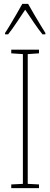

<svg xmlns="http://www.w3.org/2000/svg" viewBox="-20 -970 259 990"><path d="M181 0H38V-19L98 -22V-691L38 -695V-714H181V-695L123 -691V-22L181 -19ZM125 -950Q138 -927 156.5 -895Q175 -863 191.5 -836.5Q208 -810 214 -800V-793H199Q178 -819 154 -854.5Q130 -890 110 -920Q91 -892 66.5 -855Q42 -818 22 -793H6V-800Q17 -816 33 -843Q49 -870 66 -899Q83 -928 95 -950Z"/></svg>

Font: Noto Sans Khmer ExtraCondensed Thin
Style: Regular
Weight: 250
Width: 2
Designer: Danh Hong and the Monotype Design Team
Foundry: Monotype Imaging Inc.
Version: Version 2.004